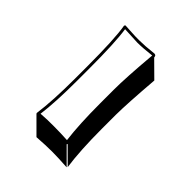

<svg xmlns="http://www.w3.org/2000/svg" viewBox="-149 -519 665 665"><g transform="rotate(45 183.0 -187.0)"><path d="M89.8 -234.9Q89.8 -374 80.1 -428.2L83 -432.1Q89.8 -432.1 107.4 -430.7Q138.2 -428.7 153.8 -429.2Q180.2 -429.2 223.1 -434.1Q227.5 -433.6 229.5 -431.6Q231.4 -428.2 231.9 -423.8L288.6 -367.7Q278.8 -245.1 278.3 -189.5V-123.5Q278.3 -14.6 288.6 56.6L231.9 0L230 2.9L286.6 59.6Q240.7 56.6 212.4 56.6Q182.1 56.6 138.7 59.6L82 2.9L80.1 0Q89.8 -68.4 89.8 -180.2ZM100.1 -234.9V-180.2Q100.1 -72.3 91.3 -7.8Q125.5 -10.3 155.8 -9.8Q187 -9.8 220.7 -7.8Q211.9 -76.7 211.9 -180.2V-246.1Q211.9 -304.7 222.2 -423.8Q180.2 -418.9 153.8 -418.9Q144 -418.9 91.3 -421.9Q100.1 -364.3 100.1 -234.9Z"/></g></svg>

Font: Linux Biolinum Shadow O
Style: Bold
Weight: 700
Designer: Philipp H. Poll
Foundry: Philipp H. Poll
Version: Version 0.9.2